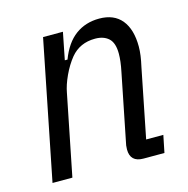

<svg xmlns="http://www.w3.org/2000/svg" viewBox="-84 -609 678 691"><g transform="rotate(-15 255.0 -264.0)"><path d="M29 0 132 -516H206L186 -415H196Q218 -473 255.5 -500.5Q293 -528 344 -528Q399 -528 427.5 -493Q456 -458 456 -394Q456 -378 453.5 -360Q451 -342 446 -320L395 -64H459L446 0H368Q319 0 319 -47Q319 -55 320 -62Q321 -69 323 -77L372 -322Q380 -360 380 -388Q380 -428 361.5 -445Q343 -462 311 -462Q254 -462 220 -421Q199 -395 183.5 -361.5Q168 -328 163 -300L103 0Z"/></g></svg>

Font: IBM Plex Sans Condensed
Style: Italic
Weight: 400
Width: 3
Italic angle: -11°
Designer: Mike Abbink, Paul van der Laan, Pieter van Rosmalen
Foundry: Bold Monday
Version: Version 1.3